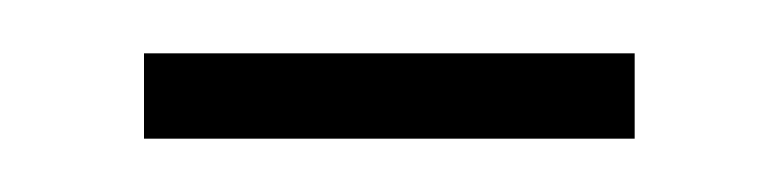

<svg xmlns="http://www.w3.org/2000/svg" viewBox="-20 -348 293 72"><path d="M218 -328V-296H34V-328Z"/></svg>

Font: Moniqa Paragraph
Style: Regular
Weight: 400
Designer: Rajesh Rajput
Foundry: Rajesh Rajput
Version: Version 1.000